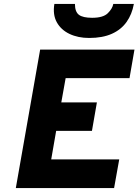

<svg xmlns="http://www.w3.org/2000/svg" viewBox="-20 -951 700 971"><path d="M60 0 183 -700H660L635 -556H312L290 -433H470L445 -289H264L239 -145H583L557 0ZM431 -759Q374.5 -759 331.5 -779.5Q288.5 -800 267.2 -838.5Q246 -877 255 -931H359Q359 -891.5 379 -876.2Q399 -861 446 -861Q501.5 -861 525 -884Q548.5 -907 553 -931H657Q647.5 -878.5 620 -839.8Q592.5 -801 545.5 -780Q498.5 -759 431 -759Z"/></svg>

Font: Overpass Black
Style: Italic
Weight: 900
Italic angle: -10°
Designer: Delve Withrington, Dave Bailey, Thomas Jockin
Foundry: Delve Fonts LLC
Version: Version 4.000